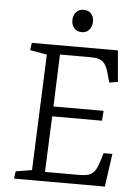

<svg xmlns="http://www.w3.org/2000/svg" viewBox="-59 -938 700 984"><g transform="rotate(5 290.5 -446.5)"><path d="M163 -648 76 -663 81 -701H524L538 -540L494 -533L482 -577Q473 -610 461 -626.5Q449 -643 431.5 -648.5Q414 -654 386 -654H230L220 -386H478L474 -335H218L206 -48H382Q408 -48 426.5 -52.5Q445 -57 459 -74Q473 -91 484 -128L497 -170H542L518 0H51L56 -38L139 -52ZM278 -834Q278 -860 292.5 -876.5Q307 -893 331 -893Q348 -893 359.5 -886Q371 -879 377.5 -866.5Q384 -854 384 -837Q384 -813 370 -795.5Q356 -778 331 -778Q307 -778 292.5 -794Q278 -810 278 -834Z"/></g></svg>

Font: Literata Light
Style: Italic
Weight: 300
Italic angle: -2°
Designer: Latin by Veronika Burian and Jose Scaglione. Greek by Irene Vlachou. Cyrillic by Vera Evstafieva
Foundry: TypeTogether
Version: Version 3.103;gftools[0.9.29]